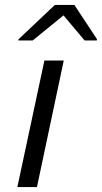

<svg xmlns="http://www.w3.org/2000/svg" viewBox="-20 -754 411 774"><path d="M50 0 159 -510H237L129 0ZM54 -591 55 -596 201 -734H280L371 -596L370 -591H321L236 -692L112 -591Z"/></svg>

Font: Saira Expanded
Style: Italic
Weight: 400
Width: 7
Italic angle: -12°
Designer: Hector Gatti with collaboration of the Omnibus-Type team
Foundry: Omnibus-Type
Version: Version 1.101